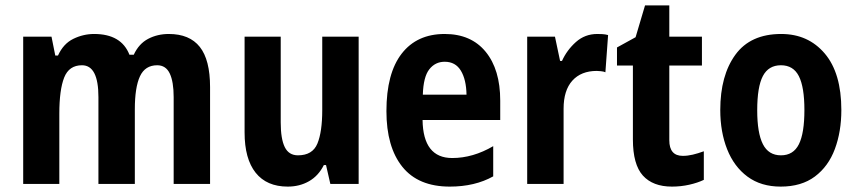

<svg xmlns="http://www.w3.org/2000/svg" viewBox="-20 -682 3178 712"><path d="M606 -556Q683 -556 721 -508Q759 -460 759 -359V0H624V-322Q624 -379 609.5 -409.5Q595 -440 563 -440Q518 -440 499 -399Q480 -358 480 -277V0H345V-322Q345 -440 284 -440Q236 -440 218 -394.5Q200 -349 200 -260V0H66V-546H171L185 -476H195Q215 -520 252 -538Q289 -556 329 -556Q430 -556 460 -479H476Q495 -520 529.5 -538Q564 -556 606 -556Z M1310 -546V0H1205L1189 -70H1181Q1161 -30 1126 -10Q1091 10 1047 10Q969 10 928 -41.5Q887 -93 887 -191V-546H1021V-228Q1021 -167 1036 -136.5Q1051 -106 1085 -106Q1139 -106 1157 -149.5Q1175 -193 1175 -274V-546Z M1629 -556Q1727 -556 1781 -490Q1835 -424 1835 -309V-237H1547Q1549 -96 1657 -96Q1734 -96 1809 -140V-28Q1741 10 1648 10Q1531 10 1472 -63.5Q1413 -137 1413 -270Q1413 -410 1469.5 -483Q1526 -556 1629 -556ZM1629 -453Q1594 -453 1572 -425Q1550 -397 1548 -331H1710Q1709 -387 1689 -420Q1669 -453 1629 -453Z M2195 -556Q2203 -556 2213.5 -555.5Q2224 -555 2235 -552L2225 -414Q2219 -417 2208 -418Q2197 -419 2193 -419Q2135 -419 2102.5 -383Q2070 -347 2070 -279V0H1935V-546H2038L2057 -456H2064Q2082 -496 2115.5 -526Q2149 -556 2195 -556Z M2512 -104Q2530 -104 2549 -108.5Q2568 -113 2590 -121V-15Q2567 -4 2536 3Q2505 10 2472 10Q2401 10 2364 -31Q2327 -72 2327 -165V-439H2268V-506L2337 -544L2372 -662H2462V-546H2583V-439H2462V-162Q2462 -104 2512 -104Z M3100 -274Q3100 -194 3076 -129.5Q3052 -65 3002 -27.5Q2952 10 2875 10Q2802 10 2752 -27Q2702 -64 2676.5 -128.5Q2651 -193 2651 -274Q2651 -402 2707 -479Q2763 -556 2877 -556Q2977 -556 3038.5 -483.5Q3100 -411 3100 -274ZM2788 -273Q2788 -189 2809 -147.5Q2830 -106 2876 -106Q2922 -106 2942.5 -147Q2963 -188 2963 -274Q2963 -359 2942.5 -399.5Q2922 -440 2876 -440Q2830 -440 2809 -400Q2788 -360 2788 -273Z"/></svg>

Font: Noto Sans Sinhala UI Condensed
Style: Bold
Weight: 700
Width: 3
Designer: Jelle Bosma - Monotype Design Team
Foundry: Monotype Imaging Inc.
Version: Version 2.006; ttfautohint (v1.8.4.7-5d5b)